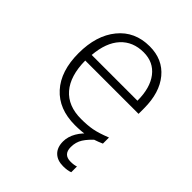

<svg xmlns="http://www.w3.org/2000/svg" viewBox="-197 -610 904 904"><g transform="rotate(45 255.0 -158.0)"><path d="M281.7 9.3Q174.3 9.3 114.3 -57.1Q54.2 -123.5 54.2 -242.7Q54.2 -360.4 112.1 -431.4Q169.9 -502.4 268.6 -502.4Q355.5 -502.4 405.8 -441.7Q456.1 -380.9 456.1 -276.9V-240.2H101.1Q102.1 -138.7 148.4 -85.2Q194.8 -31.7 281.7 -31.7Q323.7 -31.7 355.7 -37.6Q387.7 -43.5 436.5 -63V-22.5Q395 -3.9 359.6 2.7Q324.2 9.3 281.7 9.3ZM268.6 -462.4Q197.3 -462.4 154.3 -415.5Q111.3 -368.7 104 -280.3H408.7Q408.7 -365.7 371.3 -414.1Q334 -462.4 268.6 -462.4ZM340.8 95.7Q340.8 145.5 389.2 145.5Q411.1 145.5 426.3 140.1V178.2Q408.2 185.5 378.9 185.5Q340.8 185.5 318.6 164.1Q296.4 142.6 296.4 103Q296.4 71.3 314.5 40Q332.5 8.8 365.2 -16.6H405.8Q373 12.2 356.9 37.6Q340.8 63 340.8 95.7Z"/></g></svg>

Font: Bpm'online Open Sans Light
Style: Regular
Weight: 300
Foundry: Ascender Corporation
Version: Version 1.10